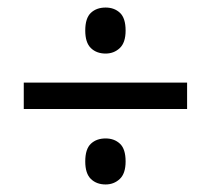

<svg xmlns="http://www.w3.org/2000/svg" viewBox="-20 -690 560 509"><path d="M260 -548Q236 -548 221 -562.5Q206 -577 206 -609Q206 -642 221 -656Q236 -670 260 -670Q283 -670 298 -656Q313 -642 313 -609Q313 -577 297.5 -562.5Q282 -548 260 -548ZM43 -401V-471H476V-401ZM260 -201Q236 -201 221 -215.5Q206 -230 206 -262Q206 -295 221 -309Q236 -323 260 -323Q283 -323 298 -309Q313 -295 313 -262Q313 -230 297.5 -215.5Q282 -201 260 -201Z"/></svg>

Font: Noto Sans Kannada UI SemiCondensed
Style: Regular
Weight: 400
Width: 4
Designer: Jelle Bosma - Monotype Design Team
Foundry: Monotype Imaging Inc.
Version: Version 2.005; ttfautohint (v1.8.4.7-5d5b)